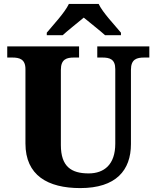

<svg xmlns="http://www.w3.org/2000/svg" viewBox="-20 -951 799 981"><path d="M219 -784V-771H300C324 -793 378 -836 408 -861C438 -836 493 -793 517 -771H598V-784C567 -822 505 -886 484 -931H332C311 -886 250 -822 219 -784ZM390 10C573 10 649 -81 649 -215V-594C649 -649 679 -657 717 -657H743V-714H477V-657H503C540 -657 569 -649 569 -598V-217C569 -110 512 -65 433 -65C344 -65 291 -100 291 -210V-594C291 -649 321 -657 358 -657H384V-714H17V-657H43C79 -657 110 -649 110 -598V-218C110 -55 224 10 390 10Z"/></svg>

Font: Noto Serif Malayalam ExtraBold
Style: Regular
Weight: 800
Designer: Indian type Foundry, Jelle Bosma, Monotype Design Team
Foundry: Monotype Imaging Inc.
Version: Version 2.104